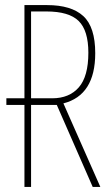

<svg xmlns="http://www.w3.org/2000/svg" viewBox="-20 -734 433 754"><path d="M374 0H344L203 -322H102V0H76V-322H5V-348H76V-714H165Q260 -714 307 -671Q354 -628 354 -525Q354 -360 229 -328ZM327 -527Q327 -614 289 -651.5Q251 -689 162 -689H102V-348H185Q252 -348 289.5 -391Q327 -434 327 -527Z"/></svg>

Font: Noto Sans Display Thin Cond
Style: Regular
Weight: 250
Width: 3
Designer: Monotype Design team
Foundry: Monotype Imaging Inc.
Version: Version 1.000